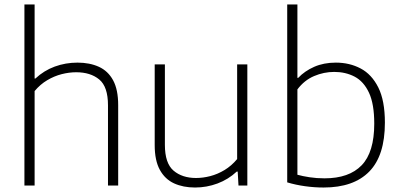

<svg xmlns="http://www.w3.org/2000/svg" viewBox="-20 -828 1795 857"><path d="M89 0V-808H134.5V-477.5H138Q176 -513 224.2 -530.8Q272.5 -548.5 326 -548.5Q380 -548.5 421 -530Q462 -511.5 484.8 -469.8Q507.5 -428 507.5 -359V0H462V-358Q462 -441 423 -473.2Q384 -505.5 320 -505.5Q288.5 -505.5 255.2 -497Q222 -488.5 190.8 -470Q159.5 -451.5 134.5 -421.5V0Z M850.5 9Q797.5 9 757 -9.5Q716.5 -28 693.5 -69.8Q670.5 -111.5 670.5 -180.5V-540.5H716V-181.5Q716 -99 754.8 -66.2Q793.5 -33.5 855 -33.5Q886 -33.5 918.8 -42Q951.5 -50.5 982.5 -69.2Q1013.5 -88 1038.5 -118V-540.5H1084V0H1044.5L1041 -62H1036.5Q999 -27 950.8 -9Q902.5 9 850.5 9Z M1424.5 9Q1383 9 1341.8 3.2Q1300.5 -2.5 1262 -14V-808H1307.5V-480.5H1311Q1340 -511 1382.5 -529.8Q1425 -548.5 1479 -548.5Q1540 -548.5 1589.5 -522.5Q1639 -496.5 1668.5 -437.8Q1698 -379 1698 -280.5Q1698 -133.5 1628.2 -62.2Q1558.5 9 1424.5 9ZM1428.5 -32Q1538 -32 1594.2 -90.2Q1650.5 -148.5 1650.5 -276Q1650.5 -364 1627 -414.2Q1603.5 -464.5 1563 -485.8Q1522.5 -507 1472 -507Q1425.5 -507 1382 -488.5Q1338.5 -470 1307.5 -429V-48Q1331 -41.5 1362 -36.8Q1393 -32 1428.5 -32Z"/></svg>

Font: Encode Sans SemiExpanded ExtraLight
Style: Regular
Weight: 250
Width: 6
Designer: Multiple Designers
Foundry: Impallari Type
Version: Version 3.002